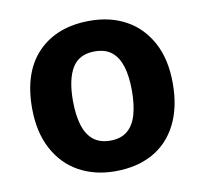

<svg xmlns="http://www.w3.org/2000/svg" viewBox="-68 -629 760 712"><g transform="rotate(-10 312.5 -273.0)"><path d="M577 -274Q577 -184 544.5 -120Q512 -56 452.5 -23Q393 10 311 10Q234 10 174.5 -23Q115 -56 81 -120Q47 -184 47 -274Q47 -410 118.5 -483Q190 -556 314 -556Q391 -556 450 -523.5Q509 -491 543 -428Q577 -365 577 -274ZM201 -275Q201 -221 212.5 -183Q224 -145 248.5 -125Q273 -105 313 -105Q352 -105 376.5 -125Q401 -145 412 -183Q423 -221 423 -274Q423 -328 411.5 -365Q400 -402 376 -421.5Q352 -441 312 -441Q253 -441 227 -398Q201 -355 201 -275Z"/></g></svg>

Font: Noto Sans Cherokee
Style: Regular
Weight: 400
Designer: Monotype Design Team
Foundry: Monotype Imaging Inc.
Version: Version 2.001